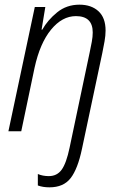

<svg xmlns="http://www.w3.org/2000/svg" viewBox="-20 -562 515 822"><path d="M331 75 418 -335Q423 -359 427.5 -384.5Q432 -410 432 -431Q432 -486 401.5 -514Q371 -542 320 -542Q265 -542 224.5 -509Q184 -476 161 -435H158L174 -532H129L16 0H71L128 -272Q151 -377 198.5 -435Q246 -493 305 -493Q377 -493 377 -423Q377 -405 373 -383Q369 -361 364 -338L278 70Q264 137 244 164.5Q224 192 189 192Q163 192 142 183V232Q163 240 192 240Q252 240 282.5 200.5Q313 161 331 75Z"/></svg>

Font: Noto Sans UI SemiCondensed Light
Style: Italic
Weight: 300
Width: 4
Designer: Monotype Design Team
Foundry: Monotype Imaging Inc.
Version: 1.001